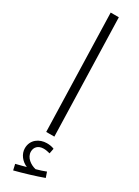

<svg xmlns="http://www.w3.org/2000/svg" viewBox="-255 -724 726 1001"><g transform="rotate(30 108.5 -223.5)"><path d="M96 0H145L125 -707H76ZM47 260C98 247 168 226 214 209L203 177C186 184 167 190 145 196C114 189 78 165 78 128C78 103 95 82 129 82C143 82 155 85 167 88L173 57C160 51 144 49 129 49C85 49 42 77 42 129C42 164 67 195 100 209C82 214 64 219 39 225Z"/></g></svg>

Font: Noto Sans Arabic Cond Light
Style: Regular
Weight: 300
Width: 3
Designer: Monotype Design Team, Nadine Chahine, Nizar Qandah and Khaled Hosny
Foundry: Monotype Imaging Inc.
Version: Version 2.012